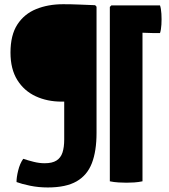

<svg xmlns="http://www.w3.org/2000/svg" viewBox="-20 -708 780 888"><path d="M277 -63Q277 -27 269 -2.5Q261 22 241.2 34.5Q221.5 47 186.5 47Q162 47 136 40.5Q110 34 87.5 26.5Q72 48 64 80.8Q56 113.5 56.5 134Q80.5 143 119.2 151Q158 159 201 159Q285 159 334.2 130.8Q383.5 102.5 405 46.5Q426.5 -9.5 426.5 -93V-677L420 -684Q378.5 -685.5 344 -687Q309.5 -688.5 272.5 -688.5Q202.5 -688.5 147.2 -666Q92 -643.5 60.2 -594.5Q28.5 -545.5 28.5 -465Q28.5 -388.5 60 -338Q91.5 -287.5 145 -262.8Q198.5 -238 264.5 -238H277ZM488 -676 495 -683H639V130.5Q620.5 134.5 600.8 135.8Q581 137 565 137Q551 137 528.5 135.8Q506 134.5 488 130.5ZM564.5 -683H720Q725 -669 726.5 -644Q728 -619 726.5 -594.2Q725 -569.5 720 -555H691.5Q671.5 -555 651.8 -556.2Q632 -557.5 612.5 -557.5H564.5Z"/></svg>

Font: Signika Negative
Style: Bold
Weight: 700
Designer: Anna Giedry
Foundry: Anna Giedry
Version: Version 2.001